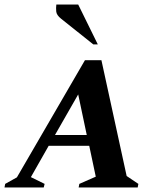

<svg xmlns="http://www.w3.org/2000/svg" viewBox="-53 -832 707 852"><path d="M-33 0 -30 -16 22 -45 324 -565H397L509 -51L561 -16L558 0H296L299 -16L372 -48L343 -185H163L84 -46L145 -16L141 0ZM191 -233H332L294 -413ZM361 -635 218 -749Q198 -765 196.5 -781Q195 -797 197 -812H294L381 -635Z"/></svg>

Font: Spectral SC
Style: Bold Italic
Weight: 700
Italic angle: -10°
Designer: Jean-Baptiste Levee
Foundry: Production Type
Version: Version 2.001